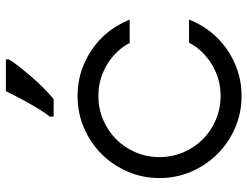

<svg xmlns="http://www.w3.org/2000/svg" viewBox="-113 -693 830 644"><g transform="rotate(-90 302.0 -371.0)"><path d="M97 -251Q97 -209.1 112.9 -171.5Q128.8 -133.8 156.8 -105.8Q184.8 -77.8 222.5 -61.9Q260.1 -46 302 -46Q343.9 -46 381.6 -61.9Q419.2 -77.8 447 -106.1Q467.2 -125.8 480.8 -152H558.1L555.1 -143.9Q533.8 -93.9 496.5 -56.6Q459.1 -19.2 409.1 2.5Q359.1 24.2 302 24.2Q244.9 24.2 194.9 2.5Q144.9 -19.2 107.6 -56.6Q70.2 -93.9 48.5 -143.9Q26.8 -193.9 26.8 -251Q26.8 -308.1 48.5 -358.1Q70.2 -408.1 107.6 -445.5Q144.9 -482.8 194.9 -504.3Q244.9 -525.8 302 -525.8Q359.1 -525.8 409.1 -504.3Q459.1 -482.8 496.5 -445.5Q533.8 -408.1 555.1 -358.1L558.1 -351H479.8Q467.2 -375.8 447 -396Q419.2 -424.2 381.6 -440.2Q343.9 -456.1 302 -456.1Q260.1 -456.1 222.5 -440.2Q184.8 -424.2 156.8 -396.2Q128.8 -368.2 112.9 -330.6Q97 -292.9 97 -251ZM232.8 -619.2Q243.9 -632.8 255.6 -651.5Q267.2 -670.2 278.5 -690.2Q289.9 -710.1 300 -730.1Q310.1 -750 318.2 -766.2H424.7V-756.1Q417.2 -742.9 401.5 -723Q385.9 -703 367.4 -681.6Q349 -660.1 329 -640.2Q309.1 -620.2 291.9 -606.1H232.8Z"/></g></svg>

Font: Myanmar KatKuu
Style: Regular
Weight: 400
Designer: Khon Soe Zaw Thu
Foundry: MPUA
Version: Version 1.00 September 13, 2016, initial release